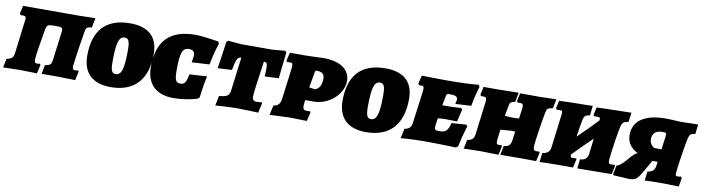

<svg xmlns="http://www.w3.org/2000/svg" viewBox="-40 -1009 5537 1516"><g transform="rotate(10 2728.5 -251.0)"><path d="M-13 3C45 1 99 0 125 0C147 0 211 2 258 3L274 -67L269 -76C262 -74 254 -73 245 -73C230 -73 224 -80 224 -102C224 -128 246 -262 262 -353C268 -384 281 -391 315 -391H353C384 -391 395 -387 395 -365C395 -361 395 -357 394 -352L365 -130C360 -87 354 -79 309 -72L295 0H429C451 0 517 2 565 3L580 -67L575 -76C569 -74 558 -73 549 -73C535 -73 529 -79 529 -102C529 -104 545 -234 572 -391C577 -419 585 -425 623 -430L637 -506C554 -504 511 -503 495 -503H190H58L44 -440L50 -428H70C88 -428 95 -423 95 -408C95 -403 94 -397 93 -389L61 -131C56 -89 47 -78 2 -68Z M849 9C1041 9 1140 -105 1140 -307C1140 -447 1060 -514 916 -514C721 -514 625 -406 625 -204C625 -62 708 9 849 9ZM870 -99C841 -99 830 -121 830 -191C830 -341 846 -396 892 -396C922 -396 934 -374 934 -304C934 -154 918 -99 870 -99Z M1353 8C1459 8 1544 -21 1544 -21L1557 -34C1565 -112 1585 -207 1585 -207L1445 -198C1432 -129 1421 -114 1385 -114C1350 -114 1340 -136 1340 -218C1340 -350 1356 -395 1407 -395C1437 -395 1455 -380 1455 -355C1455 -341 1446 -295 1446 -295L1588 -303C1606 -402 1632 -475 1632 -475L1626 -493C1626 -493 1506 -514 1437 -514C1236 -514 1135 -411 1135 -206C1135 -67 1212 8 1353 8Z M1826 -399 1792 -131C1787 -89 1770 -76 1705 -71L1689 8C1689 8 1808 0 1862 0C1910 0 2033 5 2033 5L2050 -75L2046 -80C2046 -80 2024 -77 2005 -77C1981 -77 1970 -88 1970 -116C1970 -144 1996 -319 2007 -399C2030 -399 2036 -389 2036 -349C2036 -333 2035 -312 2034 -285L2146 -291C2146 -291 2157 -405 2169 -501L2159 -513L2055 -504H1801L1701 -513L1688 -501C1676 -408 1656 -285 1656 -285L1770 -291C1786 -375 1794 -399 1826 -399Z M2197 -504 2181 -438 2188 -428C2188 -428 2205 -429 2218 -429C2228 -429 2233 -423 2233 -405C2233 -400 2233 -394 2232 -387L2200 -137C2194 -94 2179 -77 2141 -71L2124 7C2124 8 2244 0 2280 0C2316 0 2422 3 2422 3L2439 -69C2438 -72 2436 -73 2435 -76C2435 -76 2422 -75 2412 -75C2385 -75 2376 -84 2376 -108C2376 -115 2377 -123 2378 -133L2381 -157H2449C2566 -157 2680 -251 2680 -364C2680 -420 2643 -509 2463 -509C2463 -509 2356 -504 2317 -504ZM2443 -254 2395 -261C2402 -306 2410 -348 2416 -383C2419 -399 2421 -401 2430 -401C2474 -401 2493 -385 2493 -347C2493 -304 2480 -268 2443 -254Z M2896 9C3088 9 3187 -105 3187 -307C3187 -447 3107 -514 2963 -514C2768 -514 2672 -406 2672 -204C2672 -62 2755 9 2896 9ZM2917 -99C2888 -99 2877 -121 2877 -191C2877 -341 2893 -396 2939 -396C2969 -396 2981 -374 2981 -304C2981 -154 2965 -99 2917 -99Z M3428 -127C3428 -143 3435 -181 3437 -197C3452 -198 3475 -201 3498 -201C3533 -201 3591 -199 3591 -199L3614 -296L3605 -309C3605 -309 3541 -305 3518 -305H3454L3469 -382C3472 -397 3476 -401 3494 -401C3544 -401 3560 -394 3560 -368C3560 -356 3553 -333 3553 -333L3680 -340C3692 -414 3718 -500 3718 -500L3708 -514C3663 -508 3552 -504 3456 -504C3378 -504 3254 -507 3254 -507L3238 -440L3248 -428C3248 -428 3259 -429 3268 -429C3280 -429 3285 -424 3285 -407C3285 -402 3285 -395 3284 -387L3251 -139C3246 -92 3232 -77 3192 -70L3175 8C3175 8 3270 0 3358 0C3491 0 3618 5 3618 5L3634 -8C3652 -97 3677 -174 3677 -174L3667 -187L3550 -179C3533 -112 3517 -99 3458 -99C3436 -99 3428 -104 3428 -127Z M4265 -391C4271 -421 4279 -427 4318 -433L4333 -507C4333 -507 4254 -505 4207 -504H4043L4029 -441L4035 -429H4056C4075 -429 4081 -424 4081 -405C4081 -401 4081 -396 4080 -390L4069 -307C4059 -306 4046 -305 4010 -305L3955 -308L3971 -396C3975 -419 3983 -425 4016 -431L4031 -507C4031 -507 3907 -504 3856 -504H3750L3736 -441L3742 -429H3762C3780 -429 3787 -424 3787 -406C3787 -401 3787 -396 3786 -390L3753 -127C3747 -87 3736 -77 3695 -69L3680 3C3680 4 3766 0 3816 0C3850 0 3959 3 3959 3L3974 -67L3968 -76C3968 -76 3963 -74 3948 -74C3934 -74 3928 -79 3928 -99C3929 -105 3928 -110 3930 -119L3939 -194C3939 -194 4007 -201 4022 -201C4040 -201 4057 -200 4057 -200L4047 -128C4042 -90 4025 -74 3988 -73L3973 1L4119 0H4161C4217 1 4260 1 4260 1L4276 -68C4274 -72 4271 -74 4269 -78C4269 -78 4261 -76 4249 -76C4231 -76 4223 -85 4223 -110C4223 -139 4254 -342 4265 -391Z M4786 -503C4744 -503 4657 -499 4657 -499L4644 -440L4648 -428H4678C4693 -428 4698 -425 4698 -412C4698 -409 4697 -406 4697 -402C4646 -348 4594 -296 4541 -245C4550 -306 4558 -357 4565 -388C4571 -414 4580 -423 4616 -429L4625 -506C4625 -506 4508 -503 4456 -503C4424 -503 4356 -499 4356 -499L4343 -440L4347 -428H4375C4390 -428 4396 -426 4396 -411C4396 -406 4395 -401 4394 -393L4362 -136C4357 -92 4342 -78 4297 -70L4288 3C4288 3 4374 0 4427 0H4556L4571 -67L4569 -76C4569 -76 4556 -74 4539 -74C4526 -74 4522 -77 4522 -93C4522 -94 4522 -96 4522 -98C4572 -150 4625 -202 4678 -253L4663 -131C4659 -94 4638 -74 4599 -73L4590 1L4731 0C4797 0 4866 -2 4866 -2L4880 -68L4877 -78C4875 -78 4861 -76 4848 -76C4832 -76 4826 -81 4826 -100C4826 -106 4826 -112 4827 -120C4840 -229 4856 -333 4868 -383C4876 -416 4886 -424 4925 -431L4935 -506C4935 -506 4824 -503 4786 -503Z M5339 -503C5300 -503 5263 -508 5211 -508C5046 -508 4951 -447 4951 -332C4951 -272 4983 -226 5039 -201C5021 -193 5010 -182 4989 -161L4973 -142C4941 -104 4919 -82 4891 -74L4877 -6L4881 5L5006 12C5052 12 5071 1 5103 -54L5164 -160H5206L5203 -135C5197 -93 5185 -79 5140 -70L5131 3C5152 1 5206 0 5262 0C5288 0 5338 2 5404 3L5416 -67L5407 -78C5405 -76 5397 -74 5385 -74C5369 -74 5364 -74 5364 -90C5364 -98 5365 -109 5367 -126C5376 -204 5401 -356 5408 -383C5416 -415 5423 -423 5461 -429L5470 -506C5403 -504 5365 -503 5339 -503ZM5159 -263C5135 -279 5122 -303 5122 -328C5122 -332 5122 -336 5123 -340C5129 -378 5154 -399 5200 -399C5231 -399 5236 -398 5234 -376L5219 -262Z"/></g></svg>

Font: Alegreya SC Black
Style: Italic
Weight: 900
Italic angle: -7°
Designer: Juan Pablo del Peral
Foundry: Huerta Tipografica
Version: Version 2.007;PS 002.007;hotconv 1.0.88;makeotf.lib2.5.64775